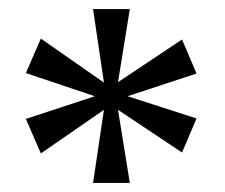

<svg xmlns="http://www.w3.org/2000/svg" viewBox="-20 -780 495 423"><path d="M185 -377 209 -538 70 -442 37 -518 189 -568 37 -619 70 -695 209 -598 185 -760H266L240 -599L381 -693L413 -618L261 -568L413 -519L381 -444L240 -538L266 -377Z"/></svg>

Font: Noto Serif Thai SemiCondensed
Style: Regular
Weight: 400
Width: 4
Designer: Monotype Design Team
Foundry: Monotype Imaging Inc.
Version: Version 2.002